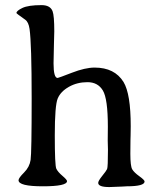

<svg xmlns="http://www.w3.org/2000/svg" viewBox="-20 -737 634 758"><path d="M53.2 -25.4Q53.2 -34.2 75 -55.9Q96.7 -77.6 100.8 -105.5Q105 -133.3 105 -348.4Q105 -563.5 96.7 -622.6Q92.8 -649.9 79.6 -659.2Q44.9 -683.6 44.9 -685.5Q44.9 -694.3 68.4 -705.6Q91.8 -716.8 144 -716.8Q178.2 -716.8 187.5 -692.9Q194.3 -675.3 194.3 -613.3L192.9 -559.6Q191.4 -505.4 191.4 -486.8Q191.4 -429.2 207.5 -429.2Q210.4 -429.2 263.4 -449.7Q316.4 -470.2 353.5 -470.2Q432.6 -470.2 467.8 -413.1Q496.1 -366.2 496.1 -239.3L495.6 -202.6L495.1 -184.6L494.6 -129.9Q494.6 -81.1 502 -68.6Q509.3 -56.2 530 -41.3Q550.8 -26.4 550.8 -20.5Q550.8 -1.5 480.5 -1.5L463.4 -0.5L411.6 1.5Q367.7 1.5 367.7 -15.1Q367.7 -22.9 383.5 -42.5Q399.4 -62 402.8 -69.6Q406.2 -77.1 406.2 -146L405.3 -181.6L405.8 -236.8Q405.8 -347.2 386 -379.9Q366.2 -412.6 325.4 -412.6Q284.7 -412.6 252.2 -394.3Q219.7 -376 208 -348.6Q196.3 -321.3 196.3 -202.4Q196.3 -83.5 202.4 -70.8Q208.5 -58.1 226.6 -42.7Q244.6 -27.3 244.6 -22Q244.6 -1.5 148.9 -1.5Q53.2 -1.5 53.2 -25.4Z"/></svg>

Font: Averia Serif Libre Light
Style: Regular
Weight: 300
Version: Version 1.002